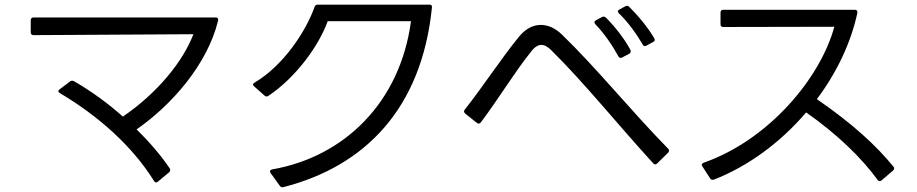

<svg xmlns="http://www.w3.org/2000/svg" viewBox="-20 -763 3940 825"><path d="M707 -23C712 -28 713 -34 709 -40C671 -96 622 -153 567 -207C718 -312 871 -486 917 -674C919 -683 915 -688 907 -688H124C116 -688 112 -683 112 -676V-624C112 -617 116 -612 124 -612L811 -616C766 -498 656 -363 508 -262C443 -320 371 -372 298 -414C292 -417 286 -417 281 -413L236 -379C229 -374 229 -367 237 -363C398 -268 548 -137 642 15C647 22 653 23 659 17Z M1182 35C1186 41 1191 43 1198 41C1549 -49 1792 -297 1836 -731C1837 -739 1833 -744 1825 -743C1702 -743 1454 -743 1345 -743C1338 -743 1334 -740 1332 -734C1295 -630 1200 -483 1074 -408C1066 -404 1065 -398 1072 -392L1117 -352C1122 -348 1127 -347 1133 -351C1249 -428 1350 -565 1388 -672H1746C1699 -322 1459 -89 1149 -35C1140 -33 1138 -27 1143 -19Z M2787 -583C2794 -586 2795 -592 2791 -599C2765 -644 2721 -697 2683 -734C2678 -739 2673 -739 2667 -736L2641 -722C2633 -718 2633 -712 2639 -706C2680 -667 2717 -614 2742 -571C2745 -565 2751 -563 2758 -567ZM2684 -532C2690 -536 2692 -542 2689 -548C2666 -592 2625 -646 2584 -687C2579 -692 2573 -693 2567 -690L2541 -676C2533 -672 2532 -666 2538 -659C2577 -619 2614 -564 2637 -521C2641 -514 2647 -512 2653 -516ZM2851 -107C2856 -113 2856 -119 2851 -124C2691 -287 2546 -468 2394 -615C2367 -641 2336 -656 2304 -656C2272 -656 2239 -641 2209 -604C2134 -512 2053 -388 1977 -292C1972 -286 1973 -280 1979 -275L2029 -235C2035 -230 2041 -231 2046 -237C2124 -341 2196 -460 2262 -541C2277 -561 2292 -570 2306 -570C2320 -570 2334 -562 2349 -547C2491 -407 2634 -228 2787 -61C2792 -55 2798 -55 2804 -61Z M3031 3C3035 9 3040 11 3047 9C3194 -48 3334 -151 3444 -280C3582 -183 3683 -83 3751 10C3756 17 3762 17 3768 12L3817 -30C3823 -35 3824 -41 3819 -47C3746 -136 3647 -229 3490 -337C3574 -449 3636 -577 3664 -708C3665 -717 3661 -721 3653 -721H3088C3080 -721 3076 -717 3076 -709V-659C3076 -651 3080 -647 3088 -647C3207 -647 3455 -648 3565 -648C3506 -430 3286 -163 3004 -64C2996 -61 2993 -55 2998 -48Z"/></svg>

Font: LINE Seed JP App_OTF Regular
Style: Regular
Weight: 400
Designer: LY Corporation & Fontrix & Fontworks
Version: Version 1.002